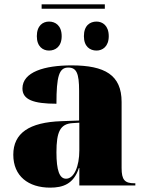

<svg xmlns="http://www.w3.org/2000/svg" viewBox="-20 -851 666 881"><path d="M171 -811H461V-831H171ZM205 -619C234 -619 263 -637 263 -685C263 -734 234 -752 205 -752C177 -752 149 -734 149 -685C149 -637 177 -619 205 -619ZM423 -619C450 -619 479 -637 479 -685C479 -734 450 -752 423 -752C393 -752 365 -734 365 -685C365 -637 393 -619 423 -619ZM210 10C268 10 318 -6 342 -80H344V0H601V-10H597C552 -10 538 -26 538 -80V-383C538 -507 461 -551 308 -551C185 -551 83 -521 83 -445C83 -394 133 -375 239 -375C239 -501 251 -541 293 -541C331 -541 343 -515 343 -434V-298L262 -295C114 -290 41 -240 41 -141C41 -43 110 10 210 10ZM283 -31C253 -31 239 -69 239 -152C239 -246 256 -282 312 -286L344 -288V-161C344 -88 320 -31 283 -31Z"/></svg>

Font: Noto Serif Display Black
Style: Regular
Weight: 900
Designer: Monotype Design Team
Foundry: Monotype Imaging Inc.
Version: Version 2.009